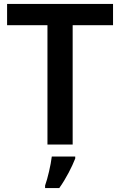

<svg xmlns="http://www.w3.org/2000/svg" viewBox="-20 -734 610 975"><path d="M349 0V-606H554V-714H16V-606H221V0ZM362 71V61H243C238 104 222 172 209 208V221H281C316 172 346 112 362 71Z"/></svg>

Font: Noto Sans Ol Chiki SemiBold
Style: Regular
Weight: 600
Designer: Monotype Design Team, Lewis McGuffie
Foundry: Monotype Imaging Inc.
Version: Version 2.003